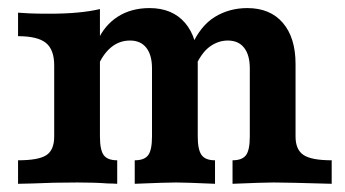

<svg xmlns="http://www.w3.org/2000/svg" viewBox="-20 -448 842 468"><path d="M588.9 -115.3V-281.3Q588.9 -314 575 -331.6Q561.2 -349.2 535.4 -349.2Q511 -349.2 490 -333.3Q469.1 -317.4 453.6 -280L447.1 -336.4Q468.4 -385 503.6 -406.7Q538.8 -428.3 582.8 -428.3Q638.5 -428.3 669.4 -392.3Q700.4 -356.2 700.4 -292.1V-115.3Q700.4 -83.1 719.9 -70.2Q739.3 -57.3 788.5 -57.3V0Q679 -3.2 647.6 -3.2Q622.9 -3.2 546.8 0V-57.3Q570.4 -57.3 579.6 -69.8Q588.9 -82.3 588.9 -115.3ZM112.1 -115.3V-288.8Q112.1 -327.1 91.8 -343.5Q71.6 -359.8 24 -359.8V-417.1L51.8 -415.4Q68.6 -414.6 102 -414.6Q175.7 -414.6 223.6 -425.9V-115.3Q223.6 -82.3 232.9 -69.8Q242.1 -57.3 265.7 -57.3V0Q254.4 -0.8 242.7 -0.8Q212 -3.2 169.2 -3.2Q107.1 -3.2 59.5 -0.8L24 0V-57.3Q74 -57.3 93 -69.8Q112.1 -82.3 112.1 -115.3ZM350.5 -115.3V-281.3Q350.5 -314 336.6 -331.6Q322.8 -349.2 297 -349.2Q270.9 -349.2 250.9 -332.7Q230.8 -316.3 217.3 -284.3L217.5 -348Q234.6 -386.6 267.3 -407.5Q300 -428.3 344.4 -428.3Q400 -428.3 431 -392.3Q462 -356.2 462 -292.1V-115.3Q462 -83.1 471.3 -70.2Q480.5 -57.3 504.1 -57.3V0Q431.4 -3.2 409.2 -3.2Q384.5 -3.2 308.4 0V-57.3Q332 -57.3 341.2 -69.8Q350.5 -82.3 350.5 -115.3Z"/></svg>

Font: Playfair Micro SmCond SmLight
Style: Regular
Weight: 360
Width: 4
Designer: Claus Eggers Sørensen
Foundry: Claus Eggers Sørensen
Version: Version 2.100;Glyphs 3.2 (3219)